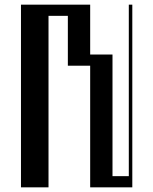

<svg xmlns="http://www.w3.org/2000/svg" viewBox="-20 -804 658 824"><path d="M70 -784H367V-570H462.8V-48H532.8V-784H547.8V0H367V-522H271.2V-736H188.2V0H70Z"/></svg>

Font: Facade Sud
Style: Regular
Weight: 100
Designer: Éléonore Fines
Foundry: Velvetyne Type Foundry
Version: Version 1.001;Glyphs 3.2 (3202)